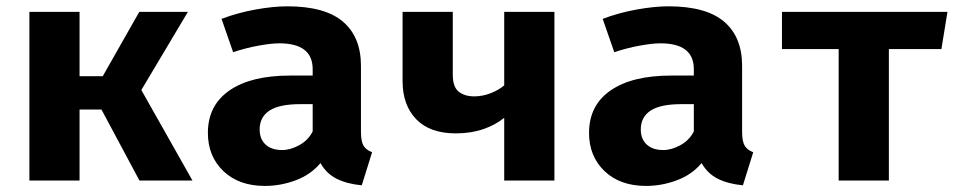

<svg xmlns="http://www.w3.org/2000/svg" viewBox="-20 -583 3117 620"><path d="M74.9 0V-544.6H236.9V-336.9H311.8L429.7 -544.6H586.7L436.4 -292.3L601.5 0H430.3L307.7 -229.2H236.9V0Z M1145.6 -156.9Q1145.6 -126.2 1154.1 -112.3Q1162.6 -98.5 1181.5 -91.3L1148.2 15.4Q1100 10.8 1066.9 -5.9Q1033.8 -22.6 1014.9 -56.4Q983.6 -19 934.9 -0.8Q886.2 17.4 835.4 17.4Q751.3 17.4 701.3 -30.5Q651.3 -78.5 651.3 -153.8Q651.3 -242.6 720.8 -290.8Q790.3 -339 916.4 -339H989.7V-359.5Q989.7 -443.1 882.1 -443.1Q855.9 -443.1 814.9 -435.6Q773.8 -428.2 732.8 -414.4L695.4 -522.1Q748.2 -542.1 805.4 -552.3Q862.6 -562.6 907.7 -562.6Q1029.2 -562.6 1087.4 -513.1Q1145.6 -463.6 1145.6 -370.3ZM891.3 -98.5Q917.4 -98.5 946.2 -114.1Q974.9 -129.7 989.7 -158.5V-246.7H949.7Q882.1 -246.7 850.3 -225.9Q818.5 -205.1 818.5 -165.1Q818.5 -133.8 837.7 -116.2Q856.9 -98.5 891.3 -98.5Z M1770.3 -544.6V0H1608.2V-202.6Q1580 -179.5 1540.3 -165.9Q1500.5 -152.3 1451.8 -152.3Q1368.2 -152.3 1324.1 -197.9Q1280 -243.6 1280 -321V-544.6H1442.1V-341.5Q1442.1 -302.6 1461 -287.2Q1480 -271.8 1511.3 -271.8Q1537.9 -271.8 1563.8 -281.8Q1589.7 -291.8 1608.2 -307.2V-544.6Z M2376.4 -156.9Q2376.4 -126.2 2384.9 -112.3Q2393.3 -98.5 2412.3 -91.3L2379 15.4Q2330.8 10.8 2297.7 -5.9Q2264.6 -22.6 2245.6 -56.4Q2214.4 -19 2165.6 -0.8Q2116.9 17.4 2066.2 17.4Q1982.1 17.4 1932.1 -30.5Q1882.1 -78.5 1882.1 -153.8Q1882.1 -242.6 1951.5 -290.8Q2021 -339 2147.2 -339H2220.5V-359.5Q2220.5 -443.1 2112.8 -443.1Q2086.7 -443.1 2045.6 -435.6Q2004.6 -428.2 1963.6 -414.4L1926.2 -522.1Q1979 -542.1 2036.2 -552.3Q2093.3 -562.6 2138.5 -562.6Q2260 -562.6 2318.2 -513.1Q2376.4 -463.6 2376.4 -370.3ZM2122.1 -98.5Q2148.2 -98.5 2176.9 -114.1Q2205.6 -129.7 2220.5 -158.5V-246.7H2180.5Q2112.8 -246.7 2081 -225.9Q2049.2 -205.1 2049.2 -165.1Q2049.2 -133.8 2068.5 -116.2Q2087.7 -98.5 2122.1 -98.5Z M3039.5 -544.6 3020 -424.6H2850.3V0H2688.2V-424.6H2505.1V-544.6Z"/></svg>

Font: FiraCode Nerd Font
Style: Bold
Weight: 700
Designer: Carrois Corporate, Edenspiekermann AG, Nikita Prokopov
Foundry: Carrois Corporate, Edenspiekermann AG, Nikita Prokopov
Version: Version 6.002;Nerd Fonts 2.1.0